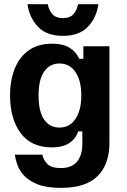

<svg xmlns="http://www.w3.org/2000/svg" viewBox="-20 -722 607 921"><path d="M273.3 179.2Q203.3 179.2 160.4 162.1Q117.5 145 94.6 119.2Q71.7 93.3 62.5 66.7Q53.3 40 51.7 20H183.3Q187.5 44.2 206.7 64.2Q225.8 84.2 271.7 84.2Q323.3 84.2 349.2 53.8Q375 23.3 375 -32.5V-91.7H355Q343.3 -55.8 311.7 -35.4Q280 -15 228.3 -15Q130.8 -15 79.6 -82.9Q28.3 -150.8 28.3 -264.2Q28.3 -336.7 50.8 -392.9Q73.3 -449.2 118.3 -480.8Q163.3 -512.5 230.8 -512.5Q282.5 -512.5 313.8 -492.9Q345 -473.3 360 -440H380V-500H505V-37.5Q505 65.8 448.3 122.5Q391.7 179.2 273.3 179.2ZM265 -110Q314.2 -110 342.1 -151.7Q370 -193.3 370 -264.2Q370 -335 342.1 -376.2Q314.2 -417.5 265 -417.5Q219.2 -417.5 192.1 -379.2Q165 -340.8 165 -264.2Q165 -185.8 192.1 -147.9Q219.2 -110 265 -110ZM281.7 -550Q203.3 -550 162.1 -593.8Q120.8 -637.5 111.7 -701.7H209.2Q214.2 -673.3 231.2 -654.2Q248.3 -635 281.7 -635Q315.8 -635 332.5 -654.2Q349.2 -673.3 354.2 -701.7H451.7Q443.3 -637.5 401.7 -593.8Q360 -550 281.7 -550Z"/></svg>

Font: Familjen Grotesk Variable
Style: Regular
Weight: 400
Designer: Anders Wikstroem, Jonas Baeckman, Matilda Gysing, Kristian Moeller
Foundry: Familjen STHLM AB
Version: Version 2.000